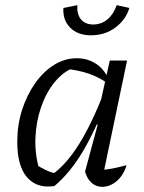

<svg xmlns="http://www.w3.org/2000/svg" viewBox="-20 -719 560 745"><path d="M191 3Q123 13 85 -31Q47 -75 47 -168Q47 -234 65.5 -292Q84 -350 116 -395.5Q148 -441 189.5 -467Q231 -493 278 -493Q319 -493 351 -472.5Q383 -452 399 -416L398 -395Q335 -442 234 -452L267 -457Q224 -440 191 -399Q158 -358 139 -302Q120 -246 117.5 -184Q115 -122 132 -63L111 -85Q134 -71 156 -60Q178 -49 203 -45L180 -40Q235 -78 285 -157Q335 -236 383 -360L401 -346Q353 -219 303 -134Q253 -49 191 3ZM377 -25 363 -59Q389 -60 415.5 -65Q442 -70 471 -78Q464 -53 449 -33.5Q434 -14 415 -4Q396 6 377 6Q353 6 335.5 -9.5Q318 -25 310 -53L359 -235L351 -237L406 -484H473ZM333 -582Q282 -582 252.5 -611.5Q223 -641 226 -688L280 -699Q278 -663 294.5 -643.5Q311 -624 342 -624Q373 -624 396.5 -643.5Q420 -663 433 -699L482 -688Q468 -642 427.5 -612Q387 -582 333 -582Z"/></svg>

Font: Piazzolla 24pt
Style: Italic
Weight: 400
Italic angle: -11.3°
Designer: Juan Pablo del Peral
Foundry: Huerta Tipografica
Version: Version 2.005